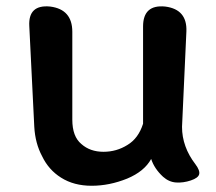

<svg xmlns="http://www.w3.org/2000/svg" viewBox="-20 -585 692 616"><path d="M274 11Q217 11 176 -15Q136 -40 115 -84Q93 -125 90 -178L74 -501Q70 -571 141 -564Q212 -555 212 -483V-201Q212 -147 241 -123Q269 -98 312 -98Q354 -98 389 -120Q424 -141 439 -188V-500Q439 -571 510 -564Q581 -555 578 -484L564 -178Q564 -114 607 -58Q622 -38 619 -26Q616 -14 592 -6Q568 2 545 0.5Q522 -1 503 -18Q475 -44 465 -75Q443 -35 388 -12Q331 11 274 11Z"/></svg>

Font: s+UCsàWOS
Style: Regular
Weight: 400
Designer: FontworksQlS√∏0¬ü¬ôs√†OS¬àe[W\~√Ñ: ZERO[P0e√∂QI¬ä0¬ÉFSW0¬ò¬ëQ√°0R¬ûO0Little White Dog0YHv}N_0^_qMagmeta0v
Version: Version 1.000; 20230222